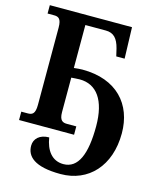

<svg xmlns="http://www.w3.org/2000/svg" viewBox="-138 -809 948 1153"><g transform="rotate(15 336.5 -232.5)"><path d="M350 249C523 249 643 121 643 -82C643 -262 530 -391 316 -391C300 -391 282 -389 263 -387V-654H390C440 -654 465 -625 480 -567L491 -520H543L537 -714H26V-662H66C93 -662 112 -654 112 -597V-117C112 -60 93 -52 66 -52H26V0H368V-52H310C284 -52 263 -60 263 -113V-327C282 -328 301 -330 315 -330C421 -330 483 -245 483 -83C483 89 443 187 351 187C279 187 240 131 228 54C169 54 136 87 136 130C136 195 186 249 350 249Z"/></g></svg>

Font: Noto Serif SemiCondensed
Style: Bold
Weight: 700
Width: 4
Designer: Monotype Design Team
Foundry: Monotype Imaging Inc.
Version: Version 2.015